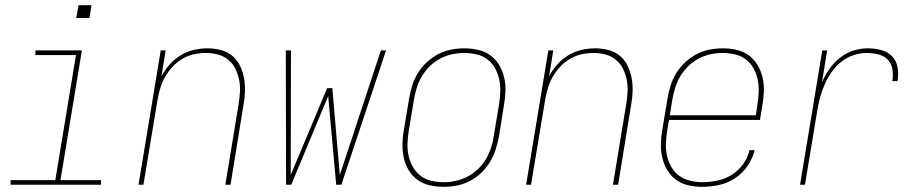

<svg xmlns="http://www.w3.org/2000/svg" viewBox="-20 -715 3540 743"><path d="M21 0V-18H194L274 -502H117V-520H297L214 -18H371V0ZM275 -645 284 -695H334L326 -645Z M516 0 602 -520H621L605 -420Q618 -445 637 -466Q656 -487 680 -501.5Q704 -516 730.5 -522Q757 -528 783 -528Q809 -528 834.5 -521.5Q860 -515 879 -499Q898 -483 909 -460Q920 -437 924.5 -412Q929 -387 928 -360.5Q927 -334 922 -307L872 0H852L903 -310Q907 -334 908.5 -358Q910 -382 905.5 -405Q901 -428 891 -448.5Q881 -469 863.5 -483.5Q846 -498 823.5 -504Q801 -510 777 -510Q754 -510 731 -505Q708 -500 687 -488Q666 -476 649 -458Q632 -440 620 -419.5Q608 -399 601 -376.5Q594 -354 590 -331L535 0Z M1087 0 1086 -520H1106L1105 -38L1246 -374H1266L1295 -38L1454 -520H1474L1301 0H1281L1250 -343L1107 0Z M1697 8Q1669 8 1642.5 2Q1616 -4 1595.5 -19Q1575 -34 1561.5 -56.5Q1548 -79 1542.5 -105Q1537 -131 1537.5 -158.5Q1538 -186 1543 -213L1563 -333Q1567 -358 1575 -383.5Q1583 -409 1597 -432Q1611 -455 1631.5 -474Q1652 -493 1676 -505.5Q1700 -518 1726 -523Q1752 -528 1777 -528Q1804 -528 1830.5 -522Q1857 -516 1877.5 -501Q1898 -486 1911.5 -463.5Q1925 -441 1931 -415Q1937 -389 1936 -361.5Q1935 -334 1930 -307L1911 -187Q1906 -162 1898 -136.5Q1890 -111 1876 -88Q1862 -65 1842 -46Q1822 -27 1798 -14.5Q1774 -2 1748 3Q1722 8 1697 8ZM1697 -10Q1720 -10 1743.5 -15Q1767 -20 1789 -31.5Q1811 -43 1829.5 -60.5Q1848 -78 1860.5 -99.5Q1873 -121 1880.5 -144Q1888 -167 1891 -190L1911 -310Q1915 -334 1916 -359Q1917 -384 1912 -407Q1907 -430 1896 -450.5Q1885 -471 1866.5 -485Q1848 -499 1824.5 -504.5Q1801 -510 1776 -510Q1753 -510 1729.5 -505Q1706 -500 1684 -488.5Q1662 -477 1644 -459.5Q1626 -442 1613 -420.5Q1600 -399 1593 -376Q1586 -353 1582 -330L1562 -210Q1558 -186 1557 -161Q1556 -136 1561 -113Q1566 -90 1577.5 -69.5Q1589 -49 1607 -35Q1625 -21 1648.5 -15.5Q1672 -10 1697 -10Z M2016 0 2102 -520H2121L2105 -420Q2118 -445 2137 -466Q2156 -487 2180 -501.5Q2204 -516 2230.5 -522Q2257 -528 2283 -528Q2309 -528 2334.5 -521.5Q2360 -515 2379 -499Q2398 -483 2409 -460Q2420 -437 2424.5 -412Q2429 -387 2428 -360.5Q2427 -334 2422 -307L2372 0H2352L2403 -310Q2407 -334 2408.5 -358Q2410 -382 2405.5 -405Q2401 -428 2391 -448.5Q2381 -469 2363.5 -483.5Q2346 -498 2323.5 -504Q2301 -510 2277 -510Q2254 -510 2231 -505Q2208 -500 2187 -488Q2166 -476 2149 -458Q2132 -440 2120 -419.5Q2108 -399 2101 -376.5Q2094 -354 2090 -331L2035 0Z M2697 8Q2670 8 2643.5 2Q2617 -4 2596.5 -19Q2576 -34 2562.5 -56.5Q2549 -79 2543 -104.5Q2537 -130 2537.5 -158Q2538 -186 2543 -213L2563 -333Q2567 -358 2575 -383.5Q2583 -409 2597 -432Q2611 -455 2631.5 -474Q2652 -493 2676 -505.5Q2700 -518 2726 -523Q2752 -528 2777 -528Q2804 -528 2830.5 -522Q2857 -516 2877.5 -501Q2898 -486 2911.5 -463.5Q2925 -441 2931 -415Q2937 -389 2936 -361.5Q2935 -334 2930 -307L2921 -251H2569L2562 -210Q2558 -186 2557 -161Q2556 -136 2561 -113Q2566 -90 2577.5 -69.5Q2589 -49 2607.5 -35.5Q2626 -22 2649.5 -16Q2673 -10 2697 -10Q2726 -10 2755.5 -16Q2785 -22 2811 -38Q2837 -54 2855.5 -79.5Q2874 -105 2880 -134H2900Q2893 -102 2873 -73Q2853 -44 2824 -25Q2795 -6 2762 1Q2729 8 2697 8ZM2572 -269H2905L2911 -310Q2915 -334 2916 -359Q2917 -384 2912 -407Q2907 -430 2896 -450.5Q2885 -471 2866.5 -485Q2848 -499 2824.5 -504.5Q2801 -510 2776 -510Q2753 -510 2729.5 -505Q2706 -500 2684 -488.5Q2662 -477 2644 -459.5Q2626 -442 2613 -420.5Q2600 -399 2593 -376Q2586 -353 2582 -330Z M3076 0 3162 -520H3181L3161 -397Q3173 -424 3190 -448.5Q3207 -473 3230.5 -491.5Q3254 -510 3282 -519Q3310 -528 3337 -528Q3364 -528 3389.5 -521.5Q3415 -515 3432 -497.5Q3449 -480 3453.5 -454Q3458 -428 3453 -401H3433Q3437 -424 3433.5 -446.5Q3430 -469 3415.5 -484Q3401 -499 3379 -504.5Q3357 -510 3334 -510Q3309 -510 3283 -501.5Q3257 -493 3235.5 -476Q3214 -459 3198.5 -436.5Q3183 -414 3172 -389.5Q3161 -365 3154 -339.5Q3147 -314 3143 -289L3095 0Z"/></svg>

Font: Iosevka SS04 Thin Oblique
Style: Regular
Weight: 100
Italic angle: -9°
Monospace: yes
Designer: Belleve Invis
Foundry: Belleve Invis
Version: Version 19.0.0; ttfautohint (v1.8.4)